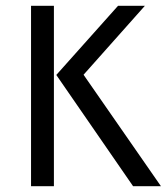

<svg xmlns="http://www.w3.org/2000/svg" viewBox="-20 -645 582 665"><path d="M441 0 175 -385.4 388.9 -625H481.9L269.4 -386.1L537.5 0ZM87.5 0V-625H166.7V0Z"/></svg>

Font: Afacad Flux
Style: Regular
Weight: 400
Designer: Kristian Moeller
Foundry: Dicotype
Version: Version 1.100